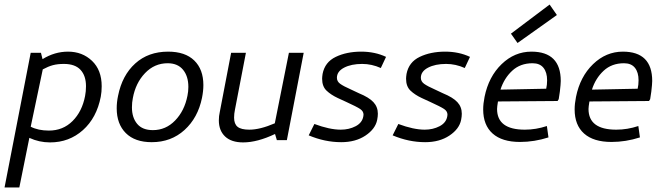

<svg xmlns="http://www.w3.org/2000/svg" viewBox="-40 -616 2916 844"><path d="M95 -384H140L147 -356Q200 -389 259 -389Q322 -389 364.5 -348.5Q407 -308 407 -237Q407 -212 403 -191Q385 -98 324.5 -44Q264 10 180 10Q132 10 89 -10L45 208H-20ZM148 -311 95 -59Q128 -42 175 -42Q237 -42 279 -84Q321 -126 334 -194Q338 -214 338 -237Q338 -283 314 -309Q290 -335 241 -335Q213 -335 192.5 -329.5Q172 -324 148 -311Z M473 -140Q473 -167 479 -195Q497 -285 554.5 -337Q612 -389 699 -389Q774 -389 814 -350Q854 -311 854 -242Q854 -216 848 -186Q830 -98 771 -44.5Q712 9 627 9Q553 9 513 -31Q473 -71 473 -140ZM544 -185Q540 -166 540 -144Q540 -99 563 -71.5Q586 -44 632 -44Q689 -44 730 -86.5Q771 -129 784 -195Q788 -214 788 -234Q788 -281 764.5 -309.5Q741 -338 697 -338Q639 -338 597.5 -294.5Q556 -251 544 -185Z M989 -99Q989 -71 1004.5 -58.5Q1020 -46 1056 -46Q1103 -46 1168 -74L1230 -384H1295L1221 0H1177L1169 -27Q1091 10 1029 10Q977 10 949.5 -16Q922 -42 922 -87Q922 -106 926 -123L976 -384H1041L993 -135Q989 -116 989 -99Z M1557 -104Q1558 -107 1558 -112Q1558 -127 1543 -137Q1528 -147 1482 -168L1445 -185Q1415 -199 1395.5 -217.5Q1376 -236 1376 -270Q1376 -277 1378 -291Q1388 -343 1436 -366Q1484 -389 1548 -389Q1608 -389 1657 -366L1634 -317Q1594 -335 1552 -335Q1504 -335 1472.5 -318.5Q1441 -302 1441 -274Q1441 -258 1455.5 -247.5Q1470 -237 1504 -222L1538 -206Q1582 -188 1601.5 -167Q1621 -146 1621 -116Q1621 -104 1618 -89Q1610 -49 1566.5 -20Q1523 9 1460 9Q1388 9 1317 -21L1342 -71Q1409 -46 1458 -46Q1494 -46 1523 -61Q1552 -76 1557 -104Z M1926 -104Q1927 -107 1927 -112Q1927 -127 1912 -137Q1897 -147 1851 -168L1814 -185Q1784 -199 1764.5 -217.5Q1745 -236 1745 -270Q1745 -277 1747 -291Q1757 -343 1805 -366Q1853 -389 1917 -389Q1977 -389 2026 -366L2003 -317Q1963 -335 1921 -335Q1873 -335 1841.5 -318.5Q1810 -302 1810 -274Q1810 -258 1824.5 -247.5Q1839 -237 1873 -222L1907 -206Q1951 -188 1970.5 -167Q1990 -146 1990 -116Q1990 -104 1987 -89Q1979 -49 1935.5 -20Q1892 9 1829 9Q1757 9 1686 -21L1711 -71Q1778 -46 1827 -46Q1863 -46 1892 -61Q1921 -76 1926 -104Z M2084 0ZM2425 -260Q2425 -247 2421 -213L2416 -180L2411 -172L2149 -170Q2145 -146 2145 -137Q2145 -46 2267 -46Q2316 -46 2364 -62L2371 -12Q2309 8 2246 8Q2167 8 2125.5 -29Q2084 -66 2084 -135Q2084 -160 2090 -190Q2108 -279 2165 -334Q2222 -389 2296 -389Q2425 -389 2425 -260ZM2365 -263Q2365 -298 2349 -318Q2333 -338 2301 -338Q2247 -338 2211.5 -305Q2176 -272 2160 -222L2361 -226Q2365 -243 2365 -263ZM2408 -550 2235 -427 2206 -468 2376 -596Z M2827 -260Q2827 -247 2823 -213L2818 -180L2813 -172L2551 -170Q2547 -146 2547 -137Q2547 -46 2669 -46Q2718 -46 2766 -62L2773 -12Q2711 8 2648 8Q2569 8 2527.5 -29Q2486 -66 2486 -135Q2486 -160 2492 -190Q2510 -279 2567 -334Q2624 -389 2698 -389Q2827 -389 2827 -260ZM2767 -263Q2767 -298 2751 -318Q2735 -338 2703 -338Q2649 -338 2613.5 -305Q2578 -272 2562 -222L2763 -226Q2767 -243 2767 -263Z"/></svg>

Font: Cambay Devanagari
Style: Italic
Weight: 400
Italic angle: -11°
Designer: Pooja Saxena
Foundry: Pooja Saxena
Version: Version 1.018;PS 001.018;hotconv 1.0.70;makeotf.lib2.5.58329